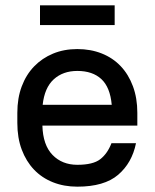

<svg xmlns="http://www.w3.org/2000/svg" viewBox="-20 -692 580 720"><path d="M270 8Q220 8 178.5 -8.5Q137 -25 107.5 -56Q78 -87 61.5 -131Q45 -175 45 -231V-269Q45 -324 61.5 -368Q78 -412 108 -443Q138 -474 179 -491Q220 -508 270 -508Q320 -508 361.5 -491.5Q403 -475 432.5 -444Q462 -413 478.5 -368.5Q495 -324 495 -269V-221H139Q141 -148 177 -111Q213 -74 270 -74Q329 -74 356 -95Q383 -116 398 -155H490Q475 -81 423 -36.5Q371 8 270 8ZM270 -426Q216 -426 181.5 -394.5Q147 -363 140 -299H399Q393 -365 360 -395.5Q327 -426 270 -426ZM130 -672H410V-598H130Z"/></svg>

Font: PT Root UI Web Medium
Style: Regular
Weight: 500
Designer: Vitaly Kuzmin
Foundry: ParaType Ltd.
Version: Version 1.001W